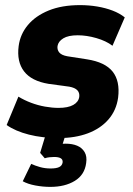

<svg xmlns="http://www.w3.org/2000/svg" viewBox="-20 -529 520 751"><path d="M211 11Q146 11 93 -2.5Q40 -16 6 -40L52 -151Q75 -137 101.5 -127Q128 -117 156 -112Q184 -107 209 -107Q246 -107 266.5 -118.5Q287 -130 290 -150Q292 -166 282.5 -176Q273 -186 251 -190L170 -201Q103 -212 74 -250Q45 -288 53 -349Q59 -395 89 -431Q119 -467 170.5 -488Q222 -509 293 -509Q328 -509 360.5 -503.5Q393 -498 420.5 -487.5Q448 -477 468 -461L420 -350Q395 -369 357 -380Q319 -391 284 -391Q247 -391 227.5 -379Q208 -367 205 -349Q203 -334 212 -323.5Q221 -313 243 -309L320 -297Q391 -286 420.5 -249Q450 -212 442 -147Q435 -97 404 -61.5Q373 -26 323.5 -7.5Q274 11 211 11ZM177 202Q148 202 118.5 196.5Q89 191 69 180L102 112Q117 119 136.5 124.5Q156 130 178 130Q200 130 211.5 124.5Q223 119 225 106Q226 95 217.5 90Q209 85 192 85Q185 85 174.5 86Q164 87 155 90L137 69L164 -20H242L217 60L184 42Q194 37 208 35Q222 33 237 33Q263 33 282 41Q301 49 311 66Q321 83 317 109Q311 155 272.5 178.5Q234 202 177 202Z"/></svg>

Font: Nunito Sans 10pt SemiCondensed Black
Style: Italic
Weight: 900
Width: 4
Italic angle: -9°
Designer: Vernon Adams
Foundry: Vernon Adams
Version: Version 3.101;gftools[0.9.27]